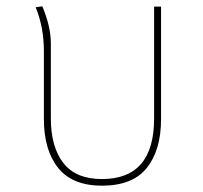

<svg xmlns="http://www.w3.org/2000/svg" viewBox="-20 -580 643 608"><path d="M468 -559H490V-203Q490 -105 445 -48.5Q400 8 303 8Q209 8 164 -48.5Q119 -105 119 -203V-418Q119 -493 93 -557L114 -560Q141 -496 141 -442V-205Q141 -115 180.5 -64Q220 -13 303 -13Q468 -13 468 -205Z"/></svg>

Font: FiraGO Thin
Style: Regular
Weight: 100
Designer: bBox Type
Foundry: bBox Type GmbH
Version: Version 1.001;PS 001.001;hotconv 1.0.88;makeotf.lib2.5.64775